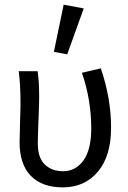

<svg xmlns="http://www.w3.org/2000/svg" viewBox="-20 -791 550 823"><path d="M249 12.2Q160.6 12.2 112.3 -37.1Q64 -86.4 64 -181.2Q64 -209.5 65.9 -266.6Q67.9 -323.7 67.9 -353Q67.9 -427.7 60.1 -485.8H141.1Q147.9 -445.8 147.9 -373Q147.9 -346.2 145 -276.4Q142.1 -206.5 142.1 -175.8Q142.1 -114.7 172.1 -85.9Q202.1 -57.1 250 -57.1Q304.7 -57.1 337.9 -103.5Q371.1 -149.9 371.1 -240.2Q371.1 -363.3 331.1 -479L412.1 -498Q456.1 -370.1 456.1 -243.2Q456.1 -122.1 399.4 -54.9Q342.8 12.2 249 12.2ZM268.1 -558.1 210.9 -568.8 252.9 -771 338.9 -754.9Z"/></svg>

Font: Source Sans Pro
Style: Regular
Weight: 400
Designer: Paul D. Hunt
Foundry: Adobe Systems Incorporated
Version: Version 3.006;hotconv 1.0.111;makeotfexe 2.5.65597